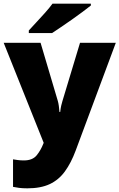

<svg xmlns="http://www.w3.org/2000/svg" viewBox="-21 -786 651 1046"><path d="M-1 -553H200L294 -236Q297 -226 299.5 -209Q302 -192 303 -176H307Q309 -196 312.5 -210.5Q316 -225 319 -235L415 -553H610L391 35Q366 102 332.5 148Q299 194 250 217Q201 240 128 240Q102 240 83 237.5Q64 235 50 232V82Q61 84 76.5 86Q92 88 109 88Q156 88 178.5 60.5Q201 33 215 -3L217 -8ZM474 -766V-756Q456 -742 429 -721.5Q402 -701 371 -679.5Q340 -658 311.5 -638.5Q283 -619 263 -606H136V-620Q153 -639 177 -664.5Q201 -690 225 -717Q249 -744 265 -766Z"/></svg>

Font: Noto Sans Cherokee Black
Style: Regular
Weight: 900
Designer: Monotype Design Team
Foundry: Monotype Imaging Inc.
Version: Version 2.001; ttfautohint (v1.8.4.7-5d5b)